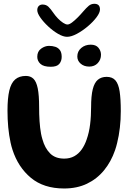

<svg xmlns="http://www.w3.org/2000/svg" viewBox="-20 -1000 724 1038"><path d="M326.5 19Q216.5 19 147.2 -38.5Q78 -96 47.5 -190.5Q41.5 -209 37.2 -228.8Q33 -248.5 29.8 -269.2Q26.5 -290 24.5 -311.8Q22.5 -333.5 21.5 -356Q20.5 -378.5 20.5 -401.5Q20.5 -468.5 30.2 -510Q40 -551.5 62 -570.5Q84 -589.5 120 -589.5Q145 -589.5 160.8 -574.2Q176.5 -559 184 -522.5Q191.5 -486 191.5 -421Q191.5 -401.5 192 -382.5Q192.5 -363.5 193.8 -345.2Q195 -327 197 -309.8Q199 -292.5 202 -276.8Q205 -261 209.5 -246.5Q222.5 -199.5 250.5 -171Q278.5 -142.5 327 -142.5Q358 -142.5 381.5 -155.5Q405 -168.5 421.5 -191.8Q438 -215 448.5 -246Q455 -264.5 459.8 -285.2Q464.5 -306 467.2 -328.2Q470 -350.5 471.2 -373.8Q472.5 -397 472.5 -420Q472.5 -482 481.5 -517.8Q490.5 -553.5 509.2 -569Q528 -584.5 556.5 -584.5Q587.5 -584.5 604 -565.5Q620.5 -546.5 626.8 -505.8Q633 -465 633 -399.5Q633 -376.5 631.8 -354Q630.5 -331.5 628 -309.8Q625.5 -288 621.8 -267.2Q618 -246.5 613.2 -226.8Q608.5 -207 602 -188Q580.5 -125.5 542.2 -79Q504 -32.5 450.2 -6.8Q396.5 19 326.5 19ZM254.5 -639Q215.5 -639 198.5 -654.8Q181.5 -670.5 181.5 -693Q181.5 -722 202.2 -737Q223 -752 245 -752Q263 -752 278.8 -747Q294.5 -742 304 -729Q313.5 -716 313.5 -692.5Q313.5 -670 300.5 -654.5Q287.5 -639 254.5 -639ZM462.5 -640Q434.5 -640 416.2 -655.8Q398 -671.5 398 -694.5Q398 -722.5 419 -740.5Q440 -758.5 470.5 -758.5Q498.5 -758.5 512.2 -741.8Q526 -725 526 -704Q526 -677.5 508.5 -658.8Q491 -640 462.5 -640ZM342.5 -801Q321.5 -801 294 -817Q266.5 -833 240.8 -857Q215 -881 198.2 -905Q181.5 -929 181.5 -945Q181.5 -959.5 189.5 -967.5Q197.5 -975.5 210 -975.5Q229 -975.5 241.5 -963.8Q254 -952 269.5 -929Q279.5 -914.5 293.2 -900.2Q307 -886 321 -876.8Q335 -867.5 345 -867.5Q354.5 -867.5 369 -878.2Q383.5 -889 399.5 -905Q415.5 -921 428.5 -936.5Q447 -958 460 -968.8Q473 -979.5 490 -979.5Q520.5 -979.5 520.5 -949Q520.5 -931.5 501.8 -906.5Q483 -881.5 454.5 -857.5Q426 -833.5 395.8 -817.2Q365.5 -801 342.5 -801Z"/></svg>

Font: Gluten Medium
Style: Regular
Weight: 500
Designer: Tyler Finck
Foundry: Etcetera Type Company
Version: Version 1.300